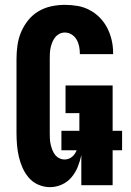

<svg xmlns="http://www.w3.org/2000/svg" viewBox="-20 -763 540 791"><path d="M186 8Q161 8 138 -2Q115 -12 99 -30.5Q83 -49 73 -71.5Q63 -94 57.5 -118Q52 -142 50 -166.5Q48 -191 48 -215V-520Q48 -548 52 -576.5Q56 -605 67 -631Q78 -657 96 -679.5Q114 -702 138.5 -716.5Q163 -731 191 -737Q219 -743 247 -743Q274 -743 300 -738.5Q326 -734 349.5 -721.5Q373 -709 391.5 -690Q410 -671 422 -647.5Q434 -624 440 -598Q446 -572 446 -546V-540H309V-542Q309 -557 306 -572Q303 -587 295.5 -600Q288 -613 275 -621Q262 -629 247 -629Q235 -629 224.5 -623.5Q214 -618 207 -609Q200 -600 195.5 -589Q191 -578 188.5 -566.5Q186 -555 185.5 -543.5Q185 -532 185 -520V-215Q185 -203 185.5 -191.5Q186 -180 188.5 -169Q191 -158 195 -147Q199 -136 206 -126.5Q213 -117 223.5 -111.5Q234 -106 246 -106Q258 -106 268.5 -111.5Q279 -117 286 -126.5Q293 -136 297 -146.5Q301 -157 303.5 -168.5Q306 -180 306.5 -191.5Q307 -203 307 -215V-297H250V-411H444V0H315V-124Q310 -100 300.5 -76Q291 -52 274.5 -32.5Q258 -13 234.5 -2.5Q211 8 186 8ZM483 -144H233V-224H483Z"/></svg>

Font: Iosevka Term Curly Heavy
Style: Regular
Weight: 900
Designer: Belleve Invis
Foundry: Belleve Invis
Version: Version 32.3.0